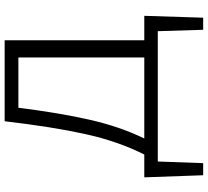

<svg xmlns="http://www.w3.org/2000/svg" viewBox="-54 -644 893 825"><g transform="rotate(-90 392.5 -231.5)"><path d="M729 195H677L671 0H111L104 195H52L43 -58H141Q198 -171 229 -312Q260 -453 284 -658H632V-58H737ZM558 -58V-599H342Q320 -423 290.5 -293Q261 -163 210 -58Z"/></g></svg>

Font: Ysabeau
Style: Regular
Weight: 400
Designer: Christian Thalmann (Catharsis Fonts)
Version: Version 0.003